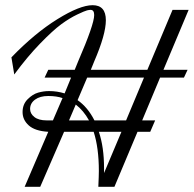

<svg xmlns="http://www.w3.org/2000/svg" viewBox="-20 -720 747 740"><path d="M645 -682H707L610 -451H703L689 -421H597L528 -256H578L559 -212H510L421 0H359V-1Q361 -43 361 -61Q361 -150 341 -212H227L135 0H75L166 -212Q115 -215 91 -236.5Q67 -258 67 -288Q67 -318 86.5 -337.5Q106 -357 127 -363Q148 -369 169 -369Q200 -369 229 -360L254 -421H152L166 -451H268L281 -483Q343 -626 343 -662Q343 -682 329 -682Q324 -682 315.5 -680Q307 -678 277.5 -664Q248 -650 216 -626.5Q184 -603 134.5 -552Q85 -501 35 -433L24 -499Q114 -592 201 -646Q288 -700 337 -700Q388 -700 388 -642Q388 -587 343 -483L330 -451H548ZM279 -334Q318 -307 344 -256H466L535 -421H316ZM96 -300Q96 -282 112.5 -269Q129 -256 160 -256H184L221 -342Q198 -350 166 -350Q134 -350 115 -336Q96 -322 96 -300ZM381 -72V-53L448 -212H361Q381 -153 381 -72ZM323 -256Q302 -294 272 -317L246 -256Z"/></svg>

Font: Dynalight
Style: Regular
Weight: 400
Designer: Astigmatic (AOETI)
Foundry: Astigmatic (AOETI)
Version: Version 1.000